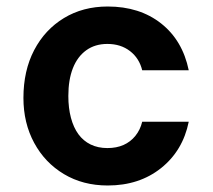

<svg xmlns="http://www.w3.org/2000/svg" viewBox="-20 -558 653 590"><path d="M311 12Q235 12 176.5 -23Q118 -58 85 -119Q52 -180 52 -257Q52 -341 85 -404Q118 -467 176.5 -502.5Q235 -538 311 -538Q409 -538 475 -486Q541 -434 560 -342H417Q408 -379 379.5 -401Q351 -423 310 -423Q272 -423 245 -403.5Q218 -384 204 -348.5Q190 -313 190 -263Q190 -226 198 -196Q206 -166 221 -145.5Q236 -125 258.5 -114Q281 -103 310 -103Q338 -103 359.5 -112.5Q381 -122 396 -140.5Q411 -159 417 -184H560Q542 -95 475 -41.5Q408 12 311 12Z"/></svg>

Font: DM Sans 9pt
Style: Bold
Weight: 700
Version: Version 4.004;gftools[0.9.30]